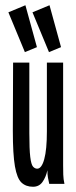

<svg xmlns="http://www.w3.org/2000/svg" viewBox="-20 -702 290 733"><path d="M106 11Q79 11 62 -5Q45 -21 37 -67Q29 -113 29 -202L30 -463H92V-194Q92 -132 95.5 -103Q99 -74 106 -66Q113 -58 122 -58Q139 -58 149 -94.5Q159 -131 159 -201V-463H221V-71Q221 -53 221.5 -35.5Q222 -18 226 0H168Q165 -13 163 -24Q161 -35 161 -52Q155 -25 142 -7Q129 11 106 11ZM75 -503 12 -655 77 -682 121 -522ZM167 -503 104 -655 169 -682 213 -522Z"/></svg>

Font: Inconsolata UltraCondensed SemiBold
Style: Regular
Weight: 600
Width: 1
Monospace: yes
Designer: Raph Levien, Cyreal, Brenton Simpson
Foundry: Raph Levien, Cyreal, Google
Version: Version 3.001; ttfautohint (v1.8.2.53-6de2)